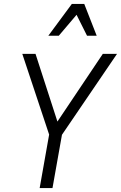

<svg xmlns="http://www.w3.org/2000/svg" viewBox="-20 -953 613 973"><path d="M573 -680 294 -270 246 0H181L229 -271L93 -680H160L271 -337L501 -680ZM421 -772 368 -878 278 -772H225L344 -933H407L470 -772Z"/></svg>

Font: Inria Sans Light
Style: Italic
Weight: 300
Italic angle: -10°
Designer: Black Foundry Team
Foundry: Black Foundry
Version: Version 1.2; ttfautohint (v1.8.3)